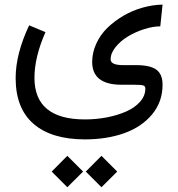

<svg xmlns="http://www.w3.org/2000/svg" viewBox="-20 -365 768 827"><path d="M175.8 -226.6Q128.4 -118.7 128.4 -29.8Q128.4 149.4 346.2 149.4Q395 149.4 441.2 140.4Q487.3 131.3 524.2 115Q561 98.6 583.5 73Q606 47.4 606 16.6Q606 5.4 596.2 2.7Q586.4 0 556.2 0H502Q377 -0.5 377 -98.6Q377.4 -139.2 394.8 -177.2Q412.1 -215.3 442.1 -244.6Q472.2 -273.9 510.7 -296.6Q549.3 -319.3 593 -331.8Q636.7 -344.2 680.2 -345.2L670.4 -251.5Q638.7 -251.5 601.1 -239.5Q563.5 -227.5 531.5 -208.3Q499.5 -189 478 -162.4Q456.5 -135.7 456.5 -109.4Q456.5 -84.5 510.3 -84.5H566.4Q627.4 -84.5 653.8 -64.7Q680.2 -44.9 680.2 -0.5Q680.2 73.7 635 127.9Q589.8 182.1 514.9 208.7Q439.9 235.4 345.7 235.4Q202.1 235.4 124.8 168.7Q47.4 102.1 47.4 -28.8Q47.4 -132.8 105.5 -255.9ZM417 306.2 484.9 374 417 441.4 349.6 374ZM270 306.2 337.9 374 270 441.4 202.6 374Z"/></svg>

Font: Samim WOL
Style: WOL
Weight: 400
Foundry: DejaVu fonts team - Redesigned by Saber Rastikerdar
Version: Version 4.0.0